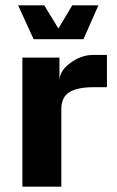

<svg xmlns="http://www.w3.org/2000/svg" viewBox="-20 -700 437 720"><path d="M381 -373V-494H329C299.7 -494 271.5 -484.2 244.5 -464.5C217.5 -444.8 203.7 -423 203 -399V-484H64V0H210V-291C210 -321 220.2 -342.2 240.5 -354.5C260.8 -366.8 291 -373 331 -373ZM349 -680H251L199 -593L146 -680H48L106 -553H293Z"/></svg>

Font: Play
Style: Bold
Weight: 700
Designer: Jonas Hecksher
Foundry: Jonas Hecksher, Playtypeª, e-types AS
Version: Version 1.002